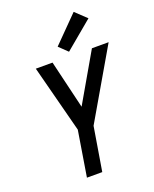

<svg xmlns="http://www.w3.org/2000/svg" viewBox="-176 -1080 943 1177"><g transform="rotate(-20 295.5 -491.5)"><path d="M182 0H282L329 -285L591 -735H482L300 -420L225 -735H116L230 -296ZM343 -763 525 -915 453 -983 288 -816Z"/></g></svg>

Font: Iosevka Sparkle Medium
Style: Italic
Weight: 500
Italic angle: -9°
Designer: Belleve Invis
Foundry: Belleve Invis
Version: Version 4.5.0; ttfautohint (v1.8.3)